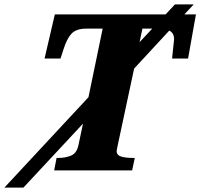

<svg xmlns="http://www.w3.org/2000/svg" viewBox="-139 -780 917 879"><path d="M109 0 120 -57H130Q160 -57 186 -67.5Q212 -78 220 -115L241 -214L-32 79H-119L266 -335L331 -649H257Q210 -649 188.5 -626Q167 -603 152 -555L138 -512H65L112 -714H619L662 -760H748L705 -714H758L722 -512H649Q649 -516 650.5 -528.5Q652 -541 653.5 -557Q655 -573 656.5 -585.5Q658 -598 658 -600Q658 -629 636 -640L475 -466L401 -120Q399 -108 397 -100.5Q395 -93 395 -89Q395 -69 416.5 -63Q438 -57 469 -57H478L466 0ZM513 -649 500 -587 558 -649Z"/></svg>

Font: Noto Serif ExtraBold
Style: Italic
Weight: 800
Italic angle: -12°
Designer: Monotype Design Team
Foundry: Monotype Imaging Inc.
Version: Version 2.013